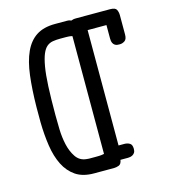

<svg xmlns="http://www.w3.org/2000/svg" viewBox="-102 -720 728 828"><g transform="rotate(-15 262.5 -306.0)"><path d="M50 -313Q51 -392 58.5 -453Q66 -514 85 -555.5Q104 -597 136.5 -618Q169 -639 220 -639H270Q280 -639 283.5 -638Q287 -637 292 -635Q297 -637 301.5 -638Q306 -639 317 -639H466Q489 -639 494.5 -628Q500 -617 500 -603V-517Q500 -496 489.5 -489Q479 -482 468 -482H466Q462 -482 456.5 -482.5Q451 -483 445.5 -486.5Q440 -490 436.5 -497Q433 -504 433 -517V-577H349V-62H375Q388 -62 398.5 -56Q409 -50 409 -31Q409 -20 405 -14Q401 -8 395.5 -5Q390 -2 384.5 -1Q379 0 375 0H341Q338 19 326.5 23Q315 27 306 27H216Q166 27 134.5 5.5Q103 -16 84.5 -53Q66 -90 58.5 -139.5Q51 -189 50 -245ZM120 -259Q120 -232 121 -195.5Q122 -159 129.5 -126Q137 -93 153.5 -68.5Q170 -44 200 -41Q206 -40 211.5 -40Q217 -40 223 -40H242Q259 -40 266.5 -41Q274 -42 279 -43V-569Q275 -570 272 -570.5Q269 -571 264 -571.5Q259 -572 250 -572Q241 -572 225 -572Q207 -572 192 -569.5Q177 -567 165.5 -557.5Q154 -548 145.5 -528Q137 -508 131 -473.5Q125 -439 122.5 -386.5Q120 -334 120 -259Z"/></g></svg>

Font: CMU Typewriter Custom
Style: Regular
Weight: 500
Monospace: yes
Version: Version 0.7.0